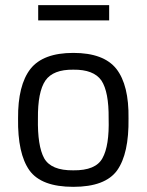

<svg xmlns="http://www.w3.org/2000/svg" viewBox="-20 -715 568 744"><path d="M403 -636V-695H128V-636ZM264 -55Q351 -54 377 -102Q404 -150 401 -256Q402 -359 373 -403Q343 -446 264 -445Q186 -446 156 -403Q126 -359 127 -256Q125 -150 151 -102Q178 -54 264 -55ZM264 -510Q382 -510 431 -448Q480 -385 478 -256Q480 -120 434 -55Q388 9 264 9Q140 9 94 -55Q48 -120 50 -256Q49 -385 98 -448Q147 -510 264 -510Z"/></svg>

Font: RazerF5
Style: Regular
Weight: 400
Foundry: Razer Inc.
Version: Version 2